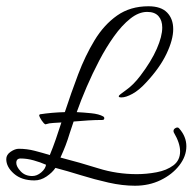

<svg xmlns="http://www.w3.org/2000/svg" viewBox="-21 -573 615 613"><path d="M124 -176Q119 -178 112 -188.5Q105 -199 104 -205L106 -208Q145 -214 186 -215Q206 -276 228.5 -335.5Q251 -395 281 -444.5Q311 -494 353 -523.5Q395 -553 453 -553Q493 -553 512.5 -533Q532 -513 532 -480Q532 -446 510.5 -401Q489 -356 445 -309Q423 -285 402 -273.5Q381 -262 367 -262Q360 -262 359 -263.5Q358 -265 358 -266Q358 -269 381.5 -285.5Q405 -302 427 -331Q462 -377 479.5 -417Q497 -457 497 -485Q497 -508 485 -521.5Q473 -535 449 -535Q422 -535 395 -513.5Q368 -492 343 -457Q318 -422 296 -380Q274 -338 255.5 -295Q237 -252 224 -215Q245 -214 270 -211.5Q295 -209 309 -201Q312 -199 312 -196Q312 -190 306 -190Q283 -190 260 -188.5Q237 -187 214 -185Q207 -165 202 -149Q195 -126 188.5 -109Q182 -92 172 -70Q234 -54 293 -35.5Q352 -17 416 -17Q447 -17 479 -23Q511 -29 532.5 -45Q554 -61 554 -90Q554 -116 534 -150Q533 -152 533 -155Q533 -161 540 -164.5Q547 -168 551 -163Q574 -137 574 -106Q574 -74 551.5 -45Q529 -16 492 2Q455 20 410 20Q370 20 325.5 10Q281 0 237.5 -13.5Q194 -27 156 -37Q146 -22 127.5 -9.5Q109 3 89 3Q48 3 23.5 -18.5Q-1 -40 -1 -65Q-1 -79 13 -88.5Q27 -98 39 -98Q65 -98 90 -91.5Q115 -85 138 -78Q148 -102 157 -128Q166 -154 175 -182Q163 -181 149.5 -180.5Q136 -180 124 -176ZM82 -11Q97 -11 110.5 -22.5Q124 -34 126 -47Q108 -55 86.5 -61Q65 -67 45 -67Q31 -67 31 -53Q31 -41 45 -26Q59 -11 82 -11Z"/></svg>

Font: Moon Dance
Style: Regular
Weight: 400
Designer: Robert E. Leuschke
Foundry: Robert E. Leuschke
Version: Version 1.010; ttfautohint (v1.8.3)